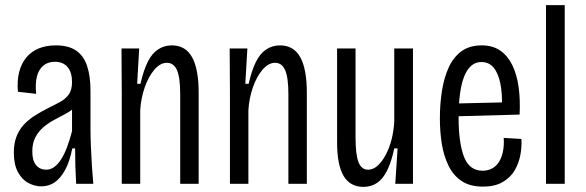

<svg xmlns="http://www.w3.org/2000/svg" viewBox="-20 -717 2285 749"><path d="M141 10Q116 10 91 -3Q66 -16 50 -45.5Q34 -75 34 -122Q34 -156 43.5 -182Q53 -208 70.5 -228Q88 -248 113.5 -264.5Q139 -281 173 -298Q198 -310 218 -321.5Q238 -333 249.5 -350.5Q261 -368 261 -397Q261 -435 243.5 -455.5Q226 -476 194 -476Q167 -476 149 -461Q131 -446 124 -418.5Q117 -391 121 -351L50 -359Q46 -401 54.5 -435Q63 -469 82.5 -492.5Q102 -516 131 -528Q160 -540 198 -540Q247 -540 276.5 -520Q306 -500 319.5 -460.5Q333 -421 333 -363V-213Q333 -185 334.5 -147Q336 -109 338.5 -70Q341 -31 344 0H277Q275 -33 274 -69Q273 -105 273 -138H262Q252 -87 234 -54Q216 -21 193 -5.5Q170 10 141 10ZM160 -55Q177 -55 191.5 -65.5Q206 -76 218.5 -95.5Q231 -115 241.5 -143Q252 -171 261 -205V-309L291 -327Q285 -308 269 -295Q253 -282 232 -271Q211 -260 189 -248Q167 -236 148.5 -220Q130 -204 118 -181.5Q106 -159 106 -126Q106 -90 121 -72.5Q136 -55 160 -55Z M455 0V-353L454 -528H523L515 -390H528Q540 -443 556.5 -476Q573 -509 597 -524.5Q621 -540 650 -540Q704 -540 729.5 -493.5Q755 -447 755 -355V0H683V-350Q683 -414 670.5 -443Q658 -472 631 -472Q605 -472 582 -445Q559 -418 544.5 -376Q530 -334 527 -288V0Z M877 0V-353L876 -528H945L937 -390H950Q962 -443 978.5 -476Q995 -509 1019 -524.5Q1043 -540 1072 -540Q1126 -540 1151.5 -493.5Q1177 -447 1177 -355V0H1105V-350Q1105 -414 1092.5 -443Q1080 -472 1053 -472Q1027 -472 1004 -445Q981 -418 966.5 -376Q952 -334 949 -288V0Z M1398 12Q1346 12 1320.5 -30.5Q1295 -73 1295 -162V-528H1367V-181Q1367 -114 1378.5 -84.5Q1390 -55 1416 -55Q1436 -55 1453.5 -71Q1471 -87 1485 -113.5Q1499 -140 1507.5 -173Q1516 -206 1518 -242V-528H1591V-203V0H1522L1531 -138H1518Q1507 -86 1490.5 -52.5Q1474 -19 1451 -3.5Q1428 12 1398 12Z M1864 11Q1813 11 1780.5 -11Q1748 -33 1729.5 -71Q1711 -109 1703.5 -156Q1696 -203 1696 -255Q1696 -311 1704 -362Q1712 -413 1730 -453Q1748 -493 1779.5 -516.5Q1811 -540 1859 -540Q1902 -540 1931 -520Q1960 -500 1978 -464Q1996 -428 2003 -378.5Q2010 -329 2007 -270L1748 -263V-313L1958 -318L1938 -298Q1940 -353 1931.5 -393Q1923 -433 1905 -454Q1887 -475 1858 -475Q1828 -475 1808 -449.5Q1788 -424 1778.5 -376Q1769 -328 1769 -260Q1769 -160 1790 -105.5Q1811 -51 1863 -51Q1882 -51 1898 -59Q1914 -67 1925 -83Q1936 -99 1941.5 -123.5Q1947 -148 1945 -179L2014 -175Q2016 -145 2010 -112.5Q2004 -80 1987.5 -52Q1971 -24 1940.5 -6.5Q1910 11 1864 11Z M2110 0V-697H2183V0Z"/></svg>

Font: Bricolage Grotesque 24pt Condensed Light
Style: Regular
Weight: 300
Width: 3
Designer: Mathieu Triay
Foundry: Atelier Triay
Version: Version 1.001;gftools[0.9.33.dev8+g029e19f]